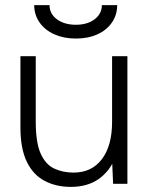

<svg xmlns="http://www.w3.org/2000/svg" viewBox="-20 -720 594 752"><path d="M423 0 419 -92V-500H479V0ZM60 -244V-500H120V-244ZM120 -244Q120 -161 139.5 -118Q159 -75 193 -59.5Q227 -44 268 -44Q339 -44 379 -96.5Q419 -149 419 -243H456Q456 -163 433 -106Q410 -49 366 -18.5Q322 12 257 12Q200 12 155 -11.5Q110 -35 85 -86.5Q60 -138 60 -221V-244ZM277 -569Q230 -569 193 -585.5Q156 -602 135 -632Q114 -662 114 -700H174Q174 -666 203 -644.5Q232 -623 277 -623Q322 -623 350.5 -644.5Q379 -666 379 -700H439Q439 -662 418.5 -632Q398 -602 361.5 -585.5Q325 -569 277 -569Z"/></svg>

Font: Figtree Light
Style: Regular
Weight: 300
Designer: Erik Kennedy
Foundry: Erik Kennedy
Version: Version 2.001;gftools[0.9.30]